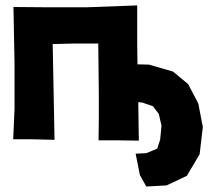

<svg xmlns="http://www.w3.org/2000/svg" viewBox="-20 -510 763 703"><path d="M29.3 -484.4 33.2 -278.3V-111.3L28.3 0H98.6L179.7 2L172.9 -348.6L248 -350.6H339.8L341.8 -168V-73.2L340.8 3.9H413.1L488.3 4.9L486.3 -135.7L500 -134.8L540 -121.1L561.5 -92.8L571.3 -49.8L566.4 1L555.7 34.2L515.6 50.8L476.6 52.7L492.2 130.9L515.6 172.9L589.8 168.9L664.1 133.8L710.9 54.7L722.7 -44.9L706.1 -130.9L668.9 -202.1L613.3 -248L525.4 -273.4L483.4 -274.4L482.4 -345.7V-490.2L298.8 -483.4H145.5Z"/></svg>

Font: MaokenAssortedSans-TC
Style: Regular
Weight: 500
Version: Version 0.83